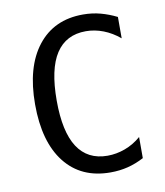

<svg xmlns="http://www.w3.org/2000/svg" viewBox="-74 -678 648 752"><g transform="rotate(-10 250.0 -302.0)"><path d="M439.5 -21.5Q408.2 -4.9 375.5 3.4Q342.8 11.7 305.7 11.7Q189.5 11.7 125 -70.3Q60.5 -152.3 60.5 -301.8Q60.5 -450.2 125.5 -533.2Q190.4 -616.2 305.7 -616.2Q342.8 -616.2 375.5 -607.4Q408.2 -598.6 439.5 -583V-498Q409.2 -523.4 375 -536.6Q340.8 -549.8 305.7 -549.8Q226.6 -549.8 186.5 -488.3Q146.5 -426.8 146.5 -301.8Q146.5 -177.7 186.5 -116.2Q226.6 -54.7 305.7 -54.7Q340.8 -54.7 375.5 -67.4Q410.2 -80.1 439.5 -105.5Z"/></g></svg>

Font: BabelStone Mayan Numerals
Style: Regular
Weight: 400
Designer: Andrew West
Foundry: BabelStone
Version: Version 11.000 June 09, 2018